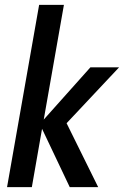

<svg xmlns="http://www.w3.org/2000/svg" viewBox="-20 -770 510 790"><path d="M141 -750H243L160 -278L352 -493H470L254 -263L384 0H267L153 -240L111 0H9Z"/></svg>

Font: Cabin Medium
Style: Italic
Weight: 500
Italic angle: -7°
Designer: Pablo Impallari
Foundry: Pablo Impallari. http://www.impallari.com Igino Marini. http://www.ikern.com
Version: Version 2.200